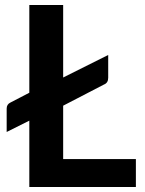

<svg xmlns="http://www.w3.org/2000/svg" viewBox="-20 -743 576 763"><path d="M520 -111V0H96.5V-263.5L6.5 -218.5V-311.5Q6.5 -328.5 21.5 -335.5L96.5 -374.5V-723H231V-435L410 -524.5V-434Q410 -413.5 393 -407L231 -323V-111Z"/></svg>

Font: LatoLatin
Style: Bold
Weight: 700
Designer: Lukasz Dziedzic with Adam Twardoch and Botio Nikoltchev
Foundry: tyPoland Lukasz Dziedzic
Version: Version 2.015; 2015-08-06; http://www.latofonts.com/